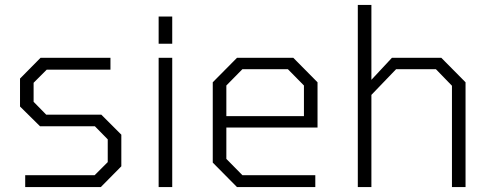

<svg xmlns="http://www.w3.org/2000/svg" viewBox="-20 -757 1987 777"><path d="M82 0V-48H363L416 -101V-193L364 -246H142L61 -326V-439L144 -523H427V-475H169L116 -422V-345L167 -293H390L471 -212V-84L388 0Z M622 -580V-690H677V-580ZM622 0V-523H677V0Z M939 0 841 -99V-424L939 -523H1167L1265 -424V-241H896V-114L961 -48H1256V0ZM896 -287H1210V-411L1145 -477H961L896 -411Z M1428 0V-737H1483V-434L1566 -523H1766L1864 -424V0H1809V-410L1744 -477H1583L1483 -373V0Z"/></svg>

Font: Tomorrow Light
Style: Regular
Weight: 300
Designer: Tony de Marco, Monica Rizzolli
Foundry: Just in Type
Version: Version 2.002